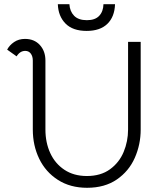

<svg xmlns="http://www.w3.org/2000/svg" viewBox="-20 -883 774 913"><path d="M136 -267V-595Q136 -615 126.5 -628Q117 -641 100 -641Q75 -641 59 -615L14 -647Q25 -668 47 -683Q69 -698 99 -698Q143 -698 169.5 -669Q196 -640 196 -595V-267Q196 -205 219 -155Q242 -105 286.5 -75.5Q331 -46 393 -46Q459 -46 503 -78Q547 -110 568 -160.5Q589 -211 589 -267V-684H649V-267Q649 -196 621 -132.5Q593 -69 535.5 -29.5Q478 10 394 10Q314 10 255.5 -27.5Q197 -65 166.5 -128Q136 -191 136 -267ZM255 -863H310Q312 -829 332.5 -808Q353 -787 393 -787Q432 -787 451.5 -807.5Q471 -828 472 -863H527Q525 -803 490.5 -769.5Q456 -736 392 -736Q326 -736 291.5 -771Q257 -806 255 -863Z"/></svg>

Font: Bellota
Style: Regular
Weight: 400
Designer: Kemie Guaida
Foundry: Kemie Guaida
Version: Version 4.001